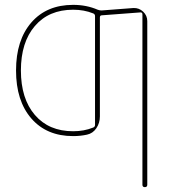

<svg xmlns="http://www.w3.org/2000/svg" viewBox="-20 -550 707 790"><path d="M281 -510Q181 -510 123.5 -443Q66 -376 66 -260Q66 -144 123.5 -77Q181 -10 281 -10Q326 -10 363 -25Q371 -28 371 -36V-484Q371 -492 363 -495Q326 -510 281 -510ZM281 10Q172 10 109 -62.5Q46 -135 46 -260Q46 -385 109 -457.5Q172 -530 281 -530Q336 -530 382 -510Q390 -507 398 -507L529 -517Q552 -518 569 -502Q586 -486 586 -463V210Q586 220 576 220Q566 220 566 210V-491Q566 -499 558 -499L399 -487Q391 -487 391 -478V-71Q391 -44 376.5 -22.5Q362 -1 338 4Q311 10 281 10Z"/></svg>

Font: Rounded Mplus 1c Thin
Style: Regular
Weight: 250
Version: Version 1.059.20150529